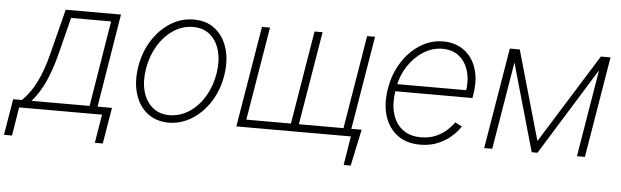

<svg xmlns="http://www.w3.org/2000/svg" viewBox="-105 -715 3347 1034"><g transform="rotate(5 1568.0 -198.0)"><path d="M-59.1 154.3 -26.4 -41H21Q43.5 -63.5 62 -89.1Q80.6 -114.7 96.4 -146.5Q112.3 -178.2 126.2 -217.3Q140.1 -256.3 152.3 -305.2L213.4 -545.9H512.2L429.7 -41H507.8L475.1 154.3H432.1L457.5 0H9.3L-15.6 154.3ZM73.2 -41H386.7L462.4 -504.4H246.1L195.8 -305.2Q172.9 -216.8 144.5 -154.1Q116.2 -91.3 73.2 -41Z M818.4 11.7Q750 11.2 702.9 -25.6Q655.8 -62.5 636 -127.2Q616.2 -191.9 629.4 -274.9Q643.1 -356 683.1 -418.7Q723.1 -481.4 781.2 -517.6Q839.4 -553.7 905.3 -553.2Q974.1 -553.7 1021 -516.6Q1067.9 -479.5 1087.9 -414.8Q1107.9 -350.1 1094.7 -267.1Q1081.5 -186.5 1041 -123.5Q1000.5 -60.5 942.6 -24.7Q884.8 11.2 818.4 11.7ZM818.4 -28.8Q877 -29.3 926 -61.8Q975.1 -94.2 1008.3 -150.1Q1041.5 -206.1 1052.7 -274.9Q1063.5 -341.3 1049.3 -395.5Q1035.2 -449.7 998.5 -481.4Q961.9 -513.2 905.3 -513.2Q847.7 -513.2 798.6 -480.2Q749.5 -447.3 716.3 -391.6Q683.1 -335.9 671.9 -267.1Q660.6 -200.7 674.8 -146.7Q689 -92.8 725.8 -61Q762.7 -29.3 818.4 -28.8Z M1857.4 -41 1815.4 156.7H1777.3L1802.7 0H1737.3L1744.1 -41ZM1274.4 -545.9H1317.9L1233.9 -41H1475.1L1558.6 -545.9H1602.1L1518.1 -41H1759.3L1842.8 -545.9H1885.7L1794.9 0H1183.6Z M2177.7 11.7Q2103 11.7 2054 -25.4Q2004.9 -62.5 1985.1 -127Q1965.3 -191.4 1979 -273.4Q1992.2 -354 2032.2 -417.2Q2072.3 -480.5 2130.1 -516.8Q2188 -553.2 2254.9 -553.2Q2301.8 -553.2 2340.1 -534.9Q2378.4 -516.6 2404.5 -481.4Q2430.7 -446.3 2440.7 -396Q2450.7 -345.7 2439.9 -281.7L2437 -263.2H2004.9L2011.2 -302.2H2420.4L2397.9 -288.1Q2409.2 -352.1 2394.8 -403.1Q2380.4 -454.1 2344.5 -483.6Q2308.6 -513.2 2253.9 -513.2Q2199.2 -513.2 2150.6 -482.4Q2102.1 -451.7 2068.1 -399.7Q2034.2 -347.7 2023.4 -284.7L2020.5 -266.6Q2009.3 -198.2 2023.9 -144.3Q2038.6 -90.3 2077.9 -59.3Q2117.2 -28.3 2178.7 -28.3Q2224.1 -28.3 2259 -43.7Q2293.9 -59.1 2318.1 -81.3Q2342.3 -103.5 2356 -124L2393.6 -105.5Q2376.5 -78.1 2345.9 -51Q2315.4 -23.9 2273.2 -6.1Q2231 11.7 2177.7 11.7Z M2805.7 -63 3106.4 -545.9H3149.4L2811.5 0H2780.3L2625 -545.9H2668ZM2657.7 -545.9 2566.9 0H2523.4L2614.3 -545.9ZM3024.9 0 3115.7 -545.9H3158.7L3067.9 0Z"/></g></svg>

Font: Inter Tight ExtraLight
Style: Italic
Weight: 250
Italic angle: -9.39999°
Designer: Rasmus Andersson
Foundry: rsms
Version: Version 3.004